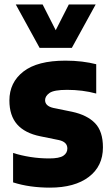

<svg xmlns="http://www.w3.org/2000/svg" viewBox="-20 -828 498 858"><path d="M203 10.5Q159 10.5 117.5 4.8Q76 -1 38.5 -13V-144.5Q74.5 -133 115.8 -126.5Q157 -120 200 -120Q245 -120 263 -132Q281 -144 281 -164.5Q281 -193.5 243.5 -202L160 -219Q91 -233 56.5 -272.2Q22 -311.5 22 -379Q22 -459.5 84.5 -508.2Q147 -557 272.5 -557Q311 -557 346 -552.8Q381 -548.5 410 -541V-410Q349 -426.5 280 -426.5Q221 -426.5 201.2 -412.5Q181.5 -398.5 181.5 -380.5Q181.5 -354 219 -345.5L302.5 -328.5Q369.5 -314 404.8 -277.5Q440 -241 440 -169.5Q440 -85.5 377 -37.5Q314 10.5 203 10.5ZM157 -614 50.5 -808H170.5L229 -693L287.5 -808H407.5L301 -614Z"/></svg>

Font: Encode Sans Semi Condensed ExtraBold
Style: Regular
Weight: 800
Width: 4
Designer: Multiple Designers
Foundry: Impallari Type
Version: Version 3.000; ttfautohint (v1.8.3) -l 8 -r 50 -G 200 -x 14 